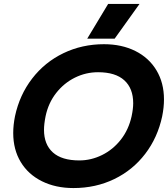

<svg xmlns="http://www.w3.org/2000/svg" viewBox="-20 -938 851 973"><path d="M528 -918H687L561 -742H422ZM47 -264Q47 -304 56 -349Q79 -457 143 -540Q207 -623 301.5 -668.5Q396 -714 507 -714Q597 -714 666 -679.5Q735 -645 773 -581.5Q811 -518 811 -434Q811 -394 802 -349Q779 -241 716 -158.5Q653 -76 559 -30.5Q465 15 352 15Q262 15 192.5 -19.5Q123 -54 85 -117Q47 -180 47 -264ZM647 -349Q655 -387 655 -415Q655 -490 610 -531Q565 -572 477 -572Q415 -572 359.5 -544.5Q304 -517 264.5 -466.5Q225 -416 211 -349Q203 -309 203 -280Q203 -206 248 -165.5Q293 -125 382 -125Q442 -125 497.5 -152.5Q553 -180 592.5 -230.5Q632 -281 647 -349Z"/></svg>

Font: Prompt SemiBold
Style: Italic
Weight: 600
Italic angle: -12°
Designer: Katatrad Team
Foundry: CadsonDemak
Version: Version 1.001